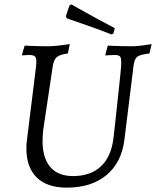

<svg xmlns="http://www.w3.org/2000/svg" viewBox="-20 -848 715 880"><path d="M178 -252Q177 -239 176 -226Q175 -213 175 -202Q175 -124 210.5 -82.5Q246 -41 315 -41Q395 -41 442.5 -85.5Q490 -130 500 -215Q503 -236 507 -275Q511 -314 516 -360Q521 -406 525.5 -447.5Q530 -489 532.5 -515.5Q535 -542 535 -542Q537 -577 532 -586.5Q527 -596 506 -596Q497 -596 480 -595Q463 -594 463 -594V-598L474 -639Q474 -639 493.5 -638Q513 -637 538 -636.5Q563 -636 581 -636Q602 -636 623.5 -638.5Q645 -641 660 -643.5Q675 -646 675 -646L665 -603Q622 -598 609 -588Q596 -578 592 -546L550 -206Q537 -103 468 -45.5Q399 12 286 12Q195 12 147.5 -35.5Q100 -83 101 -170Q101 -189 104 -210L145 -542Q149 -574 143.5 -585Q138 -596 115 -596Q106 -596 94 -595Q82 -594 82 -594L81 -598L93 -639Q93 -639 112 -638Q131 -637 156 -636.5Q181 -636 199 -636Q214 -636 231.5 -637.5Q249 -639 264.5 -641Q280 -643 290 -644.5Q300 -646 300 -646L291 -603Q254 -598 240.5 -586.5Q227 -575 222 -546ZM282 -774 298 -822 307 -828Q307 -828 324.5 -818Q342 -808 371 -792Q400 -776 435.5 -756.5Q471 -737 506 -719L500 -695L492 -690Q453 -705 416 -718.5Q379 -732 349.5 -742Q320 -752 303 -758Q286 -764 286 -764Z"/></svg>

Font: Alegreya
Style: Italic
Weight: 400
Italic angle: -7°
Designer: Juan Pablo del Peral
Foundry: Huerta Tipografica
Version: Version 2.009